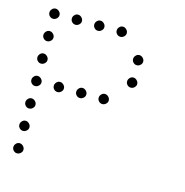

<svg xmlns="http://www.w3.org/2000/svg" viewBox="-98 -764 795 827"><g transform="rotate(15 300.0 -350.5)"><path d="M49 -673Q41 -673 34.5 -666Q28 -659 28 -651V-649Q28 -641 34.5 -634.5Q41 -628 49 -628H51Q59 -628 66 -634.5Q73 -641 73 -649V-651Q73 -659 66 -666Q59 -673 51 -673ZM149 -673Q141 -673 134.5 -666Q128 -659 128 -651V-649Q128 -641 134.5 -634.5Q141 -628 149 -628H151Q159 -628 166 -634.5Q173 -641 173 -649V-651Q173 -659 166 -666Q159 -673 151 -673ZM249 -673Q241 -673 234.5 -666Q228 -659 228 -651V-649Q228 -641 234.5 -634.5Q241 -628 249 -628H251Q259 -628 266 -634.5Q273 -641 273 -649V-651Q273 -659 266 -666Q259 -673 251 -673ZM349 -673Q341 -673 334.5 -666Q328 -659 328 -651V-649Q328 -641 334.5 -634.5Q341 -628 349 -628H351Q359 -628 366 -634.5Q373 -641 373 -649V-651Q373 -659 366 -666Q359 -673 351 -673ZM49 -573Q41 -573 34.5 -566Q28 -559 28 -551V-549Q28 -541 34.5 -534.5Q41 -528 49 -528H51Q59 -528 66 -534.5Q73 -541 73 -549V-551Q73 -559 66 -566Q59 -573 51 -573ZM449 -573Q441 -573 434.5 -566Q428 -559 428 -551V-549Q428 -541 434.5 -534.5Q441 -528 449 -528H451Q459 -528 466 -534.5Q473 -541 473 -549V-551Q473 -559 466 -566Q459 -573 451 -573ZM49 -473Q41 -473 34.5 -466Q28 -459 28 -451V-449Q28 -441 34.5 -434.5Q41 -428 49 -428H51Q59 -428 66 -434.5Q73 -441 73 -449V-451Q73 -459 66 -466Q59 -473 51 -473ZM449 -473Q441 -473 434.5 -466Q428 -459 428 -451V-449Q428 -441 434.5 -434.5Q441 -428 449 -428H451Q459 -428 466 -434.5Q473 -441 473 -449V-451Q473 -459 466 -466Q459 -473 451 -473ZM49 -373Q41 -373 34.5 -366Q28 -359 28 -351V-349Q28 -341 34.5 -334.5Q41 -328 49 -328H51Q59 -328 66 -334.5Q73 -341 73 -349V-351Q73 -359 66 -366Q59 -373 51 -373ZM149 -373Q141 -373 134.5 -366Q128 -359 128 -351V-349Q128 -341 134.5 -334.5Q141 -328 149 -328H151Q159 -328 166 -334.5Q173 -341 173 -349V-351Q173 -359 166 -366Q159 -373 151 -373ZM249 -373Q241 -373 234.5 -366Q228 -359 228 -351V-349Q228 -341 234.5 -334.5Q241 -328 249 -328H251Q259 -328 266 -334.5Q273 -341 273 -349V-351Q273 -359 266 -366Q259 -373 251 -373ZM349 -373Q341 -373 334.5 -366Q328 -359 328 -351V-349Q328 -341 334.5 -334.5Q341 -328 349 -328H351Q359 -328 366 -334.5Q373 -341 373 -349V-351Q373 -359 366 -366Q359 -373 351 -373ZM49 -273Q41 -273 34.5 -266Q28 -259 28 -251V-249Q28 -241 34.5 -234.5Q41 -228 49 -228H51Q59 -228 66 -234.5Q73 -241 73 -249V-251Q73 -259 66 -266Q59 -273 51 -273ZM49 -173Q41 -173 34.5 -166Q28 -159 28 -151V-149Q28 -141 34.5 -134.5Q41 -128 49 -128H51Q59 -128 66 -134.5Q73 -141 73 -149V-151Q73 -159 66 -166Q59 -173 51 -173ZM49 -73Q41 -73 34.5 -66Q28 -59 28 -51V-49Q28 -41 34.5 -34.5Q41 -28 49 -28H51Q59 -28 66 -34.5Q73 -41 73 -49V-51Q73 -59 66 -66Q59 -73 51 -73Z"/></g></svg>

Font: Doto Rounded Light
Style: Regular
Weight: 300
Monospace: yes
Version: Version 1.000